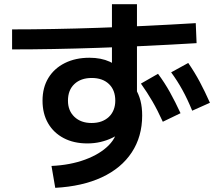

<svg xmlns="http://www.w3.org/2000/svg" viewBox="-20 -838 1040 921"><path d="M761 -254Q736 -309 711 -352Q686 -395 656 -437L738 -484Q770 -441 795.5 -395Q821 -349 846 -295ZM902 -307Q879 -363 855 -406.5Q831 -450 801 -491L883 -536Q914 -491 938.5 -445Q963 -399 987 -345ZM227 -42Q317 -46 388.5 -72.5Q460 -99 501.5 -141Q543 -183 543 -233V-256L592 -243Q582 -223 563 -206Q544 -189 518 -176.5Q492 -164 462 -157Q432 -150 399 -150Q334 -150 285.5 -175.5Q237 -201 210.5 -247Q184 -293 184 -355Q184 -418 212 -464Q240 -510 291 -535.5Q342 -561 409 -561Q465 -561 506.5 -542Q548 -523 588 -485L517 -465V-818H637V-364L628 -416Q646 -386 654 -354.5Q662 -323 662 -284Q662 -183 612 -107Q562 -31 468.5 12.5Q375 56 245 63ZM419 -248Q446 -248 466.5 -255.5Q487 -263 502 -277Q517 -291 525 -311Q533 -331 533 -355Q533 -406 502.5 -435Q472 -464 420 -464Q368 -464 337 -435Q306 -406 306 -355Q306 -307 337 -277.5Q368 -248 419 -248ZM38 -697Q230 -697 450 -704.5Q670 -712 919 -727L923 -631Q672 -616 451 -608.5Q230 -601 38 -601Z"/></svg>

Font: M PLUS 2 Thin SemiBold
Style: Regular
Weight: 600
Version: Version 1.001